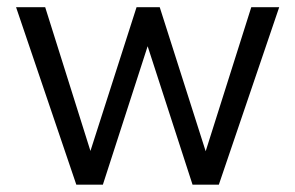

<svg xmlns="http://www.w3.org/2000/svg" viewBox="-20 -506 808 526"><path d="M189.1 0 24 -486.3H103.8L239.3 -55.8H216L354.1 -486.3H417.6L554.9 -55.8H532.1L668.4 -486.3H744.9L579.5 0H507.5L366.9 -433.6H402L261.8 0Z"/></svg>

Font: Nunito Sans 12pt ExtraLight SemiCondensed
Style: Regular
Weight: 200
Width: 4
Version: Version 3.101;gftools[0.9.27]